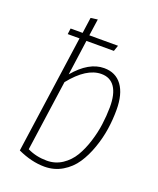

<svg xmlns="http://www.w3.org/2000/svg" viewBox="-139 -823 755 918"><g transform="rotate(20 238.0 -364.5)"><path d="M307.1 -530.8Q366.2 -530.8 398.2 -487.1Q430.2 -443.4 430.2 -362.8Q430.2 -314 422.9 -264.6Q415.5 -215.3 397.9 -165.3Q380.4 -115.2 354.7 -76.9Q329.1 -38.6 288.6 -14.4Q248 9.8 198.2 9.8Q132.8 9.8 62 -22.9L147 -624H86.9L90.8 -653.8H151.9L163.1 -733.9L198.2 -738.8L186 -653.8H332L321.8 -624H182.1L157.2 -444.8Q229.5 -530.8 307.1 -530.8ZM199.2 -21Q242.2 -21 276.9 -43.9Q311.5 -66.9 333 -102.8Q354.5 -138.7 369.1 -185.3Q383.8 -231.9 389.6 -275.9Q395.5 -319.8 396 -362.8Q396.5 -430.7 373 -465.3Q349.6 -500 304.2 -500Q228.5 -500 150.9 -402.8L100.1 -43Q145 -21 199.2 -21Z"/></g></svg>

Font: Fira Sans Compressed UltraLight
Style: Italic
Weight: 200
Width: 3
Italic angle: -8°
Designer: Carrois Corporate & Edenspiekermann AG
Foundry: Carrois Corporate GbR & Edenspiekermann AG
Version: Version 4.203;PS 004.203;hotconv 1.0.88;makeotf.lib2.5.64775